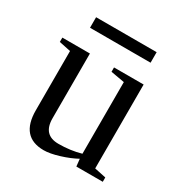

<svg xmlns="http://www.w3.org/2000/svg" viewBox="-149 -721 798 842"><g transform="rotate(30 250.0 -300.0)"><path d="M152.8 -130.9Q152.8 -46.9 231 -46.9Q291.5 -46.9 344.2 -62V-424.8L274.9 -437V-459H424.8V-34.2L482.9 -22V0H349.1L345.2 -37.1Q310.5 -18.1 265.1 -4.2Q219.7 9.8 189 9.8Q71.8 9.8 71.8 -125V-424.8L13.2 -437V-459H152.8ZM96.7 -557.1V-610.4H403.3V-557.1Z"/></g></svg>

Font: Tinos
Style: Regular
Weight: 400
Designer: Steve Matteson
Foundry: Monotype Imaging Inc.
Version: Version 1.23